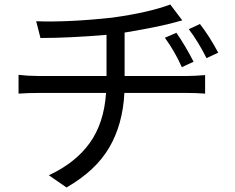

<svg xmlns="http://www.w3.org/2000/svg" viewBox="-20 -776 1040 849"><path d="M760 -631Q799 -575 836 -503L784 -479Q753 -549 709 -609ZM864 -670Q906 -616 945 -543L893 -519Q859 -588 815 -647ZM62 -445Q104 -440 149 -440H451V-622Q287 -608 159 -608L140 -682Q283 -677 476 -698Q636 -720 733 -756L786 -686Q753 -677 730 -671Q647 -651 531 -632V-440H808Q840 -440 887 -444V-362Q847 -365 809 -365H530Q523 -226 463 -123.5Q403 -21 274 53L196 -1Q314 -56 377 -144Q440 -232 449 -365H151Q103 -365 62 -362Z"/></svg>

Font: Gothic Nguyen
Style: Regular
Weight: 400
Designer: MORI Takayuki
Version: Version 1.220;July 21, 2023;FontCreator 14.0.0.2814 64-bit